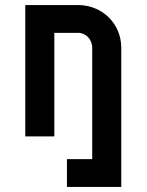

<svg xmlns="http://www.w3.org/2000/svg" viewBox="-20 -540 580 760"><path d="M245 200H460V-351C460 -446 385 -520 289 -520H80V0H195V-410H289C320 -410 345 -384 345 -351V90H245Z"/></svg>

Font: Grotesk 03
Style: Bold
Weight: 500
Designer: Frank Adebiaye, contributions by Jérémy Landes, Ariel Martín Pérez
Foundry: Velvetyne Type Foundry
Version: Version 3.000;Glyphs 3.1.2 (3150)